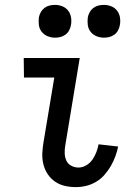

<svg xmlns="http://www.w3.org/2000/svg" viewBox="-20 -757 540 785"><path d="M290 8Q267 8 245 3Q223 -2 205 -14.5Q187 -27 175 -45Q163 -63 157.5 -85Q152 -107 153 -130Q154 -153 158 -176L202 -440H78L77 -520H306L247 -163Q244 -147 244.5 -131Q245 -115 251 -101Q257 -87 271 -79.5Q285 -72 301 -72Q317 -72 332.5 -81Q348 -90 358 -104.5Q368 -119 374 -135Q380 -151 383 -167L463 -158Q459 -138 451.5 -117.5Q444 -97 433 -78Q422 -59 407 -42Q392 -25 372.5 -13.5Q353 -2 332 3Q311 8 290 8ZM405 -603Q389 -603 374.5 -609Q360 -615 350.5 -627Q341 -639 339 -654.5Q337 -670 339 -686Q341 -697 347 -707.5Q353 -718 362.5 -725Q372 -732 383 -734.5Q394 -737 405 -737Q421 -737 435.5 -731Q450 -725 459 -713Q468 -701 470.5 -685.5Q473 -670 470 -654Q468 -643 462.5 -632.5Q457 -622 447 -615Q437 -608 426.5 -605.5Q416 -603 405 -603ZM205 -603Q189 -603 174.5 -609Q160 -615 150.5 -627Q141 -639 139 -654.5Q137 -670 139 -686Q141 -697 147 -707.5Q153 -718 162.5 -725Q172 -732 183 -734.5Q194 -737 205 -737Q221 -737 235.5 -731Q250 -725 259 -713Q268 -701 270.5 -685.5Q273 -670 270 -654Q268 -643 262.5 -632.5Q257 -622 247 -615Q237 -608 226.5 -605.5Q216 -603 205 -603Z"/></svg>

Font: Iosevka Term Curly Medium
Style: Italic
Weight: 500
Italic angle: -9°
Designer: Belleve Invis
Foundry: Belleve Invis
Version: Version 32.3.0